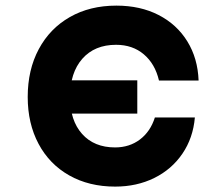

<svg xmlns="http://www.w3.org/2000/svg" viewBox="-20 -652 790 690"><path d="M79.6 -303.6Q79.6 -401.2 119.4 -475.5Q159.2 -549.8 231.2 -590.8Q303.1 -631.8 398.3 -631.8Q484.3 -631.8 549.9 -598.1Q615.5 -564.4 653.1 -503.5Q690.7 -442.7 693.7 -362.7H551.3Q537.3 -422.5 496.9 -456.7Q456.5 -491 397 -491Q320.1 -491 275.9 -440.9Q231.7 -390.7 231.7 -303.6Q231.7 -219.1 275.1 -170.6Q318.4 -122.2 393.6 -122.2Q445.2 -122.2 482.9 -150.7Q520.6 -179.3 536.6 -229.8H680.3Q673.9 -156.1 635.5 -99.7Q597.1 -43.3 534.3 -12.3Q471.5 18.6 393.8 18.6Q299.9 18.6 228.7 -21.7Q157.5 -62 118.6 -135Q79.6 -208 79.6 -303.6ZM219 -363.4H473.4V-243.7H219Z"/></svg>

Font: Martian Mono Custom sWd Rg
Style: Regular
Weight: 400
Width: 6
Monospace: yes
Designer: Alex Havermale
Foundry: Evil Martians
Version: Version 1.000